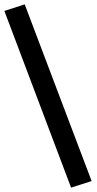

<svg xmlns="http://www.w3.org/2000/svg" viewBox="-27 -793 445 878"><path d="M392 35 298 65 -7 -743 86 -773Z"/></svg>

Font: Andada
Style: Bold
Weight: 700
Designer: Carolina Giovagnoli
Foundry: Carolina Giovagnoli
Version: Version 1.003